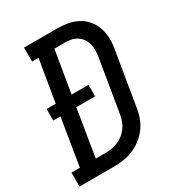

<svg xmlns="http://www.w3.org/2000/svg" viewBox="-200 -844 876 953"><g transform="rotate(-30 238.0 -367.5)"><path d="M-24 0V-80H24L68 -349H27V-415H79L119 -655H82V-735H270Q302 -735 332.5 -729.5Q363 -724 389 -710Q415 -696 434 -673Q453 -650 462.5 -621.5Q472 -593 472.5 -561.5Q473 -530 467 -498L417 -196Q413 -168 403 -141Q393 -114 375.5 -90.5Q358 -67 334 -48.5Q310 -30 283 -19Q256 -8 228 -4Q200 0 173 0ZM173 -80Q191 -80 209 -83Q227 -86 244 -93.5Q261 -101 276 -113Q291 -125 302 -140.5Q313 -156 319.5 -173.5Q326 -191 329 -209L379 -511Q382 -530 382 -548.5Q382 -567 377.5 -584Q373 -601 363 -615Q353 -629 338.5 -638.5Q324 -648 306.5 -651.5Q289 -655 270 -655H210L170 -415H267V-349H159L115 -80Z"/></g></svg>

Font: Iosevka Slab Medium
Style: Italic
Weight: 500
Italic angle: -9°
Monospace: yes
Designer: Belleve Invis
Foundry: Belleve Invis
Version: Version 11.1.0; ttfautohint (v1.8.3)